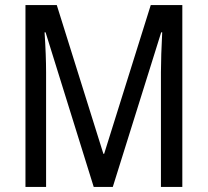

<svg xmlns="http://www.w3.org/2000/svg" viewBox="-20 -734 815 754"><path d="M348 0H423L613 -607H617C614 -548 612 -492 612 -451V0H696V-714H572L389 -130H386L203 -714H80V0H161V-451C161 -492 159 -548 155 -607H159Z"/></svg>

Font: Noto Sans Sinhala Condensed
Style: Regular
Weight: 400
Width: 3
Designer: Jelle Bosma - Monotype Design Team
Foundry: Monotype Imaging Inc.
Version: Version 2.006